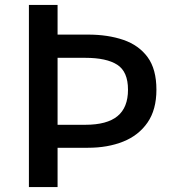

<svg xmlns="http://www.w3.org/2000/svg" viewBox="-20 -757 708 777"><path d="M97 0V-737H213V-617H336Q417 -617 479.5 -595.5Q542 -574 577.5 -525.5Q613 -477 613 -394Q613 -313 577 -261Q541 -209 478.5 -184Q416 -159 336 -159H213V0ZM213 -252H325Q413 -252 455.5 -287Q498 -322 498 -394Q498 -467 454.5 -495Q411 -523 325 -523H213Z"/></svg>

Font: Noto Sans JP Thin Medium
Style: Regular
Weight: 500
Version: Version 2.004-H2;hotconv 1.0.118;makeotfexe 2.5.65603